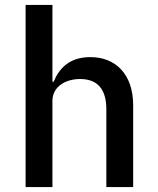

<svg xmlns="http://www.w3.org/2000/svg" viewBox="-20 -760 640 780"><path d="M84 0H193V-350C193 -410 249 -439 305 -439C376 -439 412 -398 412 -316V0H521V-332C521 -457 451 -528 347 -528C262 -528 220 -482 198 -428H193V-740H84Z"/></svg>

Font: IBM Mono Medium
Style: Regular
Weight: 500
Monospace: yes
Designer: Mike Abbink, Paul van der Laan, Pieter van Rosmalen
Foundry: Bold Monday
Version: Version 2.3